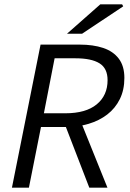

<svg xmlns="http://www.w3.org/2000/svg" viewBox="-20 -861 595 881"><path d="M34.8 0 166.1 -656.3H346Q407.2 -656.3 453.2 -641.1Q499.2 -625.8 524.9 -592Q550.7 -558.1 550.7 -503.3Q550.7 -448.3 529.8 -406.1Q508.9 -363.9 472.1 -335.6Q435.3 -307.4 386.9 -292.9Q338.4 -278.4 283.6 -278.4H168.1L112.7 0ZM181.4 -341.2H279.9Q373.9 -341.2 423.8 -382.2Q473.6 -423.2 473.6 -493.2Q473.6 -547.5 436.5 -570.5Q399.3 -593.5 326.5 -593.5H230.6ZM389.7 0 276.4 -293.6 336.1 -339.5 473 0ZM287.5 -706.3 440.1 -841H540.4L545.3 -831.9L356.8 -706.3Z"/></svg>

Font: Source Sans 3
Style: Italic
Weight: 200
Italic angle: -11°
Designer: Paul D. Hunt
Foundry: Adobe
Version: Version 3.046;hotconv 1.0.118;makeotfexe 2.5.65603